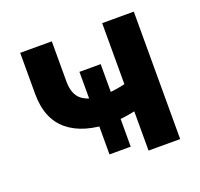

<svg xmlns="http://www.w3.org/2000/svg" viewBox="-97 -623 761 730"><g transform="rotate(-20 283.5 -258.0)"><path d="M290.5 -147.5Q177.2 -147.5 115.7 -198Q54.2 -248.5 54.2 -350.1V-516.1H182.1V-354Q182.1 -301.8 210.2 -279.3Q238.3 -256.8 290.5 -256.8Q315.4 -256.8 338.9 -260Q362.3 -263.2 385.7 -268.6V-515.6H513.7V0H385.7V-158.7Q363.3 -153.8 339.1 -150.6Q314.9 -147.5 290.5 -147.5ZM241.2 -37.1V-371.1H327.1V-37.1Z"/></g></svg>

Font: Inter Display Semi Bold
Style: Regular
Weight: 600
Designer: Rasmus Andersson
Foundry: rsms
Version: Version 4.000;git-37864ae